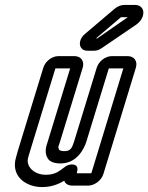

<svg xmlns="http://www.w3.org/2000/svg" viewBox="-20 -729 602 780"><path d="M293 -31C304 -67 263 -66 245 -52C220 -33 204 -19 166 -19C120 -19 88 -50 93 -83C94 -90 98 -101 103 -118L205 -451H265L174 -154C171 -143 158 -115 172 -89C181 -70 204 -65 226 -65C291 -65 321 -122 331 -154L422 -451H481L351 -25H292ZM400 -22 532 -454C540 -480 525 -501 499 -501H434C408 -501 381 -480 373 -454L281 -154C272 -126 266 -115 241 -115C225 -115 221 -120 220 -121C214 -133 218 -133 224 -154L316 -454C324 -480 309 -501 283 -501H217C191 -501 164 -480 156 -454L53 -118C48 -101 45 -89 42 -77C30 -8 89 31 151 31C186 31 215 21 241 5C241 5 243 10 244 12C250 20 260 25 273 25H338C364 25 392 4 400 -22ZM370 -573 470 -658C471 -658 471 -659 471 -659H499L375 -573H374ZM335 -523H361C373 -523 381 -525 394 -534L535 -630C561 -649 569 -679 557 -696C551 -704 542 -709 529 -709H485C471 -709 457 -703 444 -692L325 -591C304 -574 298 -546 312 -532C317 -526 325 -523 335 -523Z"/></svg>

Font: DIN Rundschrift
Style: MittelKontKu
Weight: 400
Version: Version 1.027